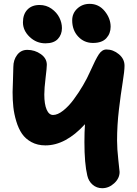

<svg xmlns="http://www.w3.org/2000/svg" viewBox="-20 -947 717 1005"><path d="M466.8 -722.2Q420.4 -722.2 389.2 -755.6Q357.9 -789.1 357.9 -840.8Q357.9 -877.4 384.5 -902.1Q411.1 -926.8 449.2 -926.8Q497.1 -926.8 528.1 -888.7Q559.1 -850.6 559.1 -807.1Q559.1 -771.5 536.4 -746.8Q513.7 -722.2 466.8 -722.2ZM217.8 -720.2Q170.4 -720.2 135.3 -753.7Q100.1 -787.1 100.1 -830.1Q100.1 -872.1 123.3 -896.5Q146.5 -920.9 187 -920.9Q222.2 -920.9 249.8 -901.4Q277.3 -881.8 290.8 -854.7Q304.2 -827.6 304.2 -799.8Q304.2 -766.1 283 -743.2Q261.7 -720.2 217.8 -720.2ZM515.1 38.1Q486.3 38.1 465.1 20Q443.8 2 437 -27.8Q421.9 -90.8 421.9 -203.1Q421.9 -256.8 424.8 -296.9Q323.7 -186 217.8 -186Q176.3 -186 144.8 -203.1Q113.3 -220.2 95 -247.1Q76.7 -273.9 65.2 -312.3Q53.7 -350.6 49.8 -386.7Q45.9 -422.9 45.9 -464.8Q45.9 -481.4 47.9 -527.8Q49.8 -574.2 49.8 -596.2Q49.8 -633.3 69.8 -659.7Q89.8 -686 123 -686Q162.1 -686 193.6 -663.8Q225.1 -641.6 225.1 -607.9Q225.1 -592.3 218.5 -538.3Q211.9 -484.4 211.9 -452.1Q211.9 -401.9 224.1 -373.5Q236.3 -345.2 257.8 -345.2Q281.7 -345.2 310.5 -367.9Q339.4 -390.6 365.7 -426.3Q392.1 -461.9 414.3 -499.8Q436.5 -537.6 452.1 -573.2Q480.5 -637.2 497.3 -662.6Q514.2 -688 537.1 -688Q572.3 -688 602.1 -663.3Q631.8 -638.7 631.8 -603Q631.8 -575.7 622.1 -515.6Q612.3 -455.6 602.5 -373.5Q592.8 -291.5 592.8 -210.9Q592.8 -168.5 599.4 -109.4Q606 -50.3 606 -46.9Q606 -13.7 577.9 12.2Q549.8 38.1 515.1 38.1Z"/></svg>

Font: Shantell Sans Bouncy
Style: Regular
Weight: 800
Designer: Stephen Nixon, Anya Danilova, Shantell Martin
Foundry: Arrow Type
Version: Version 1.006;[9816181b4]